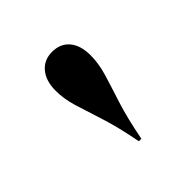

<svg xmlns="http://www.w3.org/2000/svg" viewBox="-82 -654 354 354"><g transform="rotate(-45 95.0 -477.0)"><path d="M91.9 -362.1Q83.1 -408.1 73 -439.1Q62.9 -470.2 56 -492.7Q49.2 -515.3 49.2 -536.3Q49.2 -562.1 61.7 -577Q74.2 -591.9 95.2 -591.9Q116.9 -591.9 129 -577.4Q141.1 -562.9 141.1 -537.1Q141.1 -516.1 134.3 -493.1Q127.4 -470.2 117.3 -439.1Q107.3 -408.1 98.4 -362.1Z"/></g></svg>

Font: Playfair 144pt
Style: Regular
Weight: 400
Designer: Claus Eggers Sørensen
Foundry: Claus Eggers Sørensen
Version: Version 2.001;gftools[0.9.30]